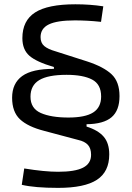

<svg xmlns="http://www.w3.org/2000/svg" viewBox="-20 -786 626 913"><path d="M548.3 -329.1Q548.3 -260.7 510.5 -228.5Q472.7 -196.3 391.6 -195.3V-184.1Q446.3 -167 472.9 -136.2Q499.5 -105.5 499.5 -51.8Q499.5 30.8 440.7 69.1Q381.8 107.4 256.3 107.4Q145.5 107.4 83.5 92.8L95.2 15.1Q191.9 30.8 256.3 30.8Q336.9 30.8 375 11.2Q413.1 -8.3 413.1 -49.8Q413.1 -80.6 397.9 -97.2Q382.8 -113.8 351.6 -120.6L190.4 -163.6Q112.3 -183.6 75 -218.8Q37.6 -253.9 37.6 -321.3Q37.6 -389.6 85.4 -424.3Q133.3 -459 236.3 -458.5V-467.3Q152.8 -491.7 119.6 -521Q86.4 -550.3 86.4 -604.5Q86.4 -688 147 -726.8Q207.5 -765.6 338.4 -765.6Q409.2 -765.6 471.2 -755.9L460.4 -682.1Q423.3 -686 393.1 -687.5Q362.8 -689 335.4 -689Q251.5 -689 212.2 -669.9Q172.9 -650.9 172.9 -609.4Q172.9 -582 190.4 -567.1Q208 -552.2 244.1 -542L395 -493.7Q472.7 -468.3 510.5 -432.9Q548.3 -397.5 548.3 -329.1ZM125 -326.2Q125 -270.5 173.8 -248.8Q222.7 -227.1 305.2 -227.1Q385.3 -227.1 423.1 -251.2Q460.9 -275.4 460.9 -327.1Q460.9 -385.3 418 -407.7Q375 -430.2 296.4 -430.2Q208 -430.2 166.5 -405Q125 -379.9 125 -326.2Z"/></svg>

Font: Cascadia Code PL SemiLight
Style: Regular
Weight: 350
Monospace: yes
Designer: Aaron Bell
Foundry: Saja Typeworks
Version: Version 2404.023; ttfautohint (v1.8.4)